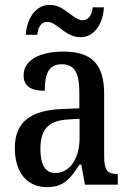

<svg xmlns="http://www.w3.org/2000/svg" viewBox="-20 -759 537 789"><path d="M310 -606C370 -606 404 -665 407 -729H361C358 -702 347 -676 319 -676C281 -676 245 -739 185 -739C124 -739 90 -680 86 -616H133C136 -643 146 -669 175 -669C214 -669 249 -606 310 -606ZM173 10C244 10 270 -27 307 -83H314L329 0H464V-44H461C422 -44 408 -60 408 -116V-374C408 -500 352 -547 241 -547C146 -547 77 -514 77 -449C77 -406 106 -386 164 -386C164 -451 177 -495 234 -495C294 -495 306 -447 306 -373V-314L235 -311C105 -306 41 -257 41 -151C41 -41 99 10 173 10ZM207 -48C165 -48 146 -85 146 -145C146 -223 174 -263 259 -268L307 -271V-191C307 -108 267 -48 207 -48Z"/></svg>

Font: Noto Serif Georgian Condensed Medium
Style: Regular
Weight: 500
Width: 3
Designer: Monotype Design Team, Akaki Razmadze
Foundry: Google LLC
Version: Version 2.003